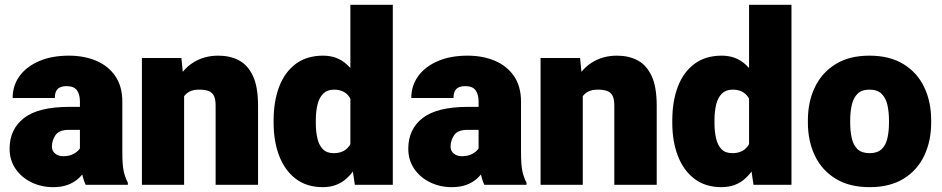

<svg xmlns="http://www.w3.org/2000/svg" viewBox="-20 -770 3925 800"><path d="M313 -347.2Q313 -376.5 300.5 -393.8Q288.1 -411.1 257.8 -411.1Q241.7 -411.1 230.7 -406.2Q219.7 -401.4 214.1 -390.6Q208.5 -379.9 208.5 -361.8H32.7Q32.7 -413.6 61.5 -453.1Q90.3 -492.7 143.1 -515.4Q195.8 -538.1 267.1 -538.1Q330.6 -538.1 380.9 -516.8Q431.2 -495.6 460.4 -452.9Q489.7 -410.2 489.7 -346.2V-137.7Q489.7 -80.6 495.8 -54.7Q502 -28.8 512.7 -8.8V0H336.9Q324.7 -25.9 318.8 -63.5Q313 -101.1 313 -142.1ZM334 -229H267.1Q225.6 -229 210.9 -206.5Q196.3 -184.1 196.3 -159.2Q196.3 -141.1 209.7 -130.1Q223.1 -119.1 243.2 -119.1Q268.1 -119.1 285.4 -128.2Q302.7 -137.2 311.5 -149.4Q320.3 -161.6 318.8 -170.9L356.4 -97.2Q346.7 -78.1 334.7 -59.3Q322.8 -40.5 305.2 -24.9Q287.6 -9.3 262.2 0.2Q236.8 9.8 200.7 9.8Q152.3 9.8 111.1 -10.3Q69.8 -30.3 44.9 -66.4Q20 -102.5 20 -150.4Q20 -231.9 80.1 -278.3Q140.1 -324.7 268.6 -324.7H334Z M747.1 0H571.3V-528.3H735.8L747.1 -415.5ZM686 -276.9Q685.5 -360.8 710.9 -419.2Q736.3 -477.5 782.5 -507.8Q828.6 -538.1 889.6 -538.1Q938.5 -538.1 975.6 -518.6Q1012.7 -499 1033.9 -453.6Q1055.2 -408.2 1055.2 -329.6V0H878.4V-330.1Q878.4 -358.4 870.4 -372.6Q862.3 -386.7 846.9 -391.6Q831.5 -396.5 809.1 -396.5Q785.6 -396.5 769.8 -388.4Q753.9 -380.4 744.4 -365Q734.9 -349.6 730.7 -328.1Q726.6 -306.6 726.6 -280.3Z M1325.2 9.8Q1257.8 9.8 1212.2 -25.1Q1166.5 -60.1 1143.3 -120.6Q1120.1 -181.2 1120.1 -257.8V-268.1Q1120.1 -348.1 1143.3 -408.9Q1166.5 -469.7 1212.4 -503.9Q1258.3 -538.1 1326.2 -538.1Q1386.2 -538.1 1426.5 -500.2Q1466.8 -462.4 1490.2 -399.4Q1513.7 -336.4 1523.9 -260.3V-259.3Q1513.7 -188.5 1490 -127.2Q1466.3 -65.9 1426 -28.1Q1385.7 9.8 1325.2 9.8ZM1370.6 -131.8Q1400.4 -131.8 1419.7 -146Q1439 -160.2 1447.8 -187Q1456.5 -213.9 1454.1 -251.5V-268.1Q1455.6 -301.8 1450.7 -326.2Q1445.8 -350.6 1435.5 -366Q1425.3 -381.3 1409.2 -388.9Q1393.1 -396.5 1371.6 -396.5Q1343.3 -396.5 1326.7 -379.9Q1310.1 -363.3 1303 -334.5Q1295.9 -305.7 1295.9 -268.1V-257.8Q1295.9 -222.2 1302.5 -193.6Q1309.1 -165 1325.2 -148.4Q1341.3 -131.8 1370.6 -131.8ZM1458.5 0 1439.9 -125.5V-750H1616.7V0Z M1974.1 -347.2Q1974.1 -376.5 1961.7 -393.8Q1949.2 -411.1 1918.9 -411.1Q1902.8 -411.1 1891.8 -406.2Q1880.9 -401.4 1875.2 -390.6Q1869.6 -379.9 1869.6 -361.8H1693.8Q1693.8 -413.6 1722.7 -453.1Q1751.5 -492.7 1804.2 -515.4Q1856.9 -538.1 1928.2 -538.1Q1991.7 -538.1 2042 -516.8Q2092.3 -495.6 2121.6 -452.9Q2150.9 -410.2 2150.9 -346.2V-137.7Q2150.9 -80.6 2157 -54.7Q2163.1 -28.8 2173.8 -8.8V0H1998Q1985.8 -25.9 1980 -63.5Q1974.1 -101.1 1974.1 -142.1ZM1995.1 -229H1928.2Q1886.7 -229 1872.1 -206.5Q1857.4 -184.1 1857.4 -159.2Q1857.4 -141.1 1870.8 -130.1Q1884.3 -119.1 1904.3 -119.1Q1929.2 -119.1 1946.5 -128.2Q1963.9 -137.2 1972.7 -149.4Q1981.4 -161.6 1980 -170.9L2017.6 -97.2Q2007.8 -78.1 1995.8 -59.3Q1983.9 -40.5 1966.3 -24.9Q1948.7 -9.3 1923.3 0.2Q1897.9 9.8 1861.8 9.8Q1813.5 9.8 1772.2 -10.3Q1731 -30.3 1706.1 -66.4Q1681.2 -102.5 1681.2 -150.4Q1681.2 -231.9 1741.2 -278.3Q1801.3 -324.7 1929.7 -324.7H1995.1Z M2408.2 0H2232.4V-528.3H2397L2408.2 -415.5ZM2347.2 -276.9Q2346.7 -360.8 2372.1 -419.2Q2397.5 -477.5 2443.6 -507.8Q2489.7 -538.1 2550.8 -538.1Q2599.6 -538.1 2636.7 -518.6Q2673.8 -499 2695.1 -453.6Q2716.3 -408.2 2716.3 -329.6V0H2539.6V-330.1Q2539.6 -358.4 2531.5 -372.6Q2523.4 -386.7 2508.1 -391.6Q2492.7 -396.5 2470.2 -396.5Q2446.8 -396.5 2430.9 -388.4Q2415 -380.4 2405.5 -365Q2396 -349.6 2391.8 -328.1Q2387.7 -306.6 2387.7 -280.3Z M2986.3 9.8Q2918.9 9.8 2873.3 -25.1Q2827.6 -60.1 2804.4 -120.6Q2781.2 -181.2 2781.2 -257.8V-268.1Q2781.2 -348.1 2804.4 -408.9Q2827.6 -469.7 2873.5 -503.9Q2919.4 -538.1 2987.3 -538.1Q3047.4 -538.1 3087.6 -500.2Q3127.9 -462.4 3151.4 -399.4Q3174.8 -336.4 3185.1 -260.3V-259.3Q3174.8 -188.5 3151.1 -127.2Q3127.4 -65.9 3087.2 -28.1Q3046.9 9.8 2986.3 9.8ZM3031.7 -131.8Q3061.5 -131.8 3080.8 -146Q3100.1 -160.2 3108.9 -187Q3117.7 -213.9 3115.2 -251.5V-268.1Q3116.7 -301.8 3111.8 -326.2Q3106.9 -350.6 3096.7 -366Q3086.4 -381.3 3070.3 -388.9Q3054.2 -396.5 3032.7 -396.5Q3004.4 -396.5 2987.8 -379.9Q2971.2 -363.3 2964.1 -334.5Q2957 -305.7 2957 -268.1V-257.8Q2957 -222.2 2963.6 -193.6Q2970.2 -165 2986.3 -148.4Q3002.4 -131.8 3031.7 -131.8ZM3119.6 0 3101.1 -125.5V-750H3277.8V0Z M3346.2 -268.6Q3346.2 -346.2 3375.5 -407Q3404.8 -467.8 3461.9 -502.9Q3519 -538.1 3602.5 -538.1Q3687 -538.1 3744.4 -502.9Q3801.8 -467.8 3830.8 -407Q3859.9 -346.2 3859.9 -268.6V-259.3Q3859.9 -182.1 3830.8 -121.1Q3801.8 -60.1 3744.6 -25.1Q3687.5 9.8 3603.5 9.8Q3519.5 9.8 3462.2 -25.1Q3404.8 -60.1 3375.5 -121.1Q3346.2 -182.1 3346.2 -259.3ZM3522.5 -259.3Q3522.5 -223.1 3529.1 -194.1Q3535.6 -165 3553.2 -148.4Q3570.8 -131.8 3603.5 -131.8Q3635.7 -131.8 3653.3 -148.4Q3670.9 -165 3677.5 -194.1Q3684.1 -223.1 3684.1 -259.3V-268.6Q3684.1 -303.7 3677.5 -332.8Q3670.9 -361.8 3653.3 -379.2Q3635.7 -396.5 3602.5 -396.5Q3570.3 -396.5 3553 -379.2Q3535.6 -361.8 3529.1 -332.8Q3522.5 -303.7 3522.5 -268.6Z"/></svg>

Font: Heebo Black
Style: Regular
Weight: 900
Designer: Oded Ezer
Foundry: Ezer Type House
Version: Version 3.100